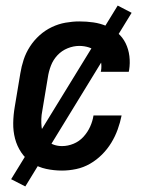

<svg xmlns="http://www.w3.org/2000/svg" viewBox="-20 -605 540 690"><path d="M203 8Q174 8 146 2Q118 -4 95 -19Q72 -34 56.5 -57Q41 -80 34 -107Q27 -134 27.5 -163Q28 -192 33 -221L53 -341Q57 -366 65 -390.5Q73 -415 87.5 -437.5Q102 -460 122 -478Q142 -496 166 -507.5Q190 -519 215.5 -523.5Q241 -528 265 -528Q291 -528 315.5 -524.5Q340 -521 362.5 -511.5Q385 -502 403 -486.5Q421 -471 431.5 -449.5Q442 -428 445 -403Q448 -378 444 -353Q443 -351 443 -349.5Q443 -348 443 -347H342Q342 -348 342.5 -348.5Q343 -349 343 -350Q346 -368 342.5 -385.5Q339 -403 328 -416Q317 -429 300 -434.5Q283 -440 265 -440Q244 -440 223 -431.5Q202 -423 186.5 -406.5Q171 -390 163 -369Q155 -348 152 -327L132 -207Q129 -192 128.5 -177.5Q128 -163 129.5 -148.5Q131 -134 136.5 -121Q142 -108 151.5 -98.5Q161 -89 174.5 -84.5Q188 -80 203 -80Q224 -80 244.5 -88.5Q265 -97 280 -113.5Q295 -130 304 -150Q313 -170 316 -190H417Q412 -165 403 -140Q394 -115 380 -92Q366 -69 346.5 -49.5Q327 -30 303.5 -16.5Q280 -3 254 2.5Q228 8 203 8ZM71 65 20 39 403 -585 453 -559Z"/></svg>

Font: Iosevka SS04 Semibold Oblique
Style: Regular
Weight: 600
Italic angle: -9°
Monospace: yes
Designer: Belleve Invis
Foundry: Belleve Invis
Version: Version 19.0.0; ttfautohint (v1.8.4)